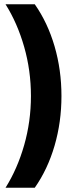

<svg xmlns="http://www.w3.org/2000/svg" viewBox="-20 -762 372 906"><path d="M144 -742Q205 -655 237.5 -543.5Q270 -432 270 -309Q270 -186 237.5 -74.5Q205 37 144 124H6Q62 35 94 -77Q126 -189 126 -309Q126 -429 94 -541Q62 -653 6 -742Z"/></svg>

Font: Montserrat SemiBold
Style: Regular
Weight: 600
Designer: Julieta Ulanovsky
Foundry: Julieta Ulanovsky
Version: Version 6.001